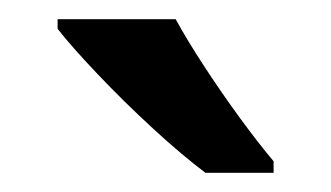

<svg xmlns="http://www.w3.org/2000/svg" viewBox="-20 -786 345 200"><path d="M163 -766Q175 -744 193 -716.5Q211 -689 230 -663Q249 -637 265 -618V-606H194Q170 -624 139.5 -652Q109 -680 81.5 -709Q54 -738 40 -756V-766Z"/></svg>

Font: Noto Sans Tamil Medium
Style: Regular
Weight: 500
Designer: Jelle Bosma - Monotype Design Team
Foundry: Monotype Imaging Inc.
Version: Version 2.004; ttfautohint (v1.8.4.7-5d5b)